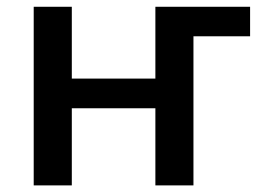

<svg xmlns="http://www.w3.org/2000/svg" viewBox="-20 -561 785 581"><path d="M82 0V-540.5H197.3V-323.2H450.2V-540.5H736.8V-451.2H565.4V0H450.2V-233.4H197.3V0Z"/></svg>

Font: Open Sans SemiBold
Style: Regular
Weight: 600
Designer: Monotype Design Team
Foundry: Monotype Imaging Inc.
Version: Version 3.003; ttfautohint (v1.8.4)